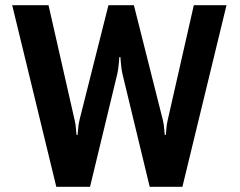

<svg xmlns="http://www.w3.org/2000/svg" viewBox="-20 -720 926 740"><path d="M197 0 27 -700H167L267 -260Q272 -240 273 -221L275 -200H279L281 -221Q282 -240 287 -260L398 -700H496L607 -260Q612 -240 613 -221L615 -200H619L621 -221Q622 -240 627 -260L727 -700H853L683 0H557L452 -435Q448 -451 446 -477L444 -500H440L438 -477Q436 -451 432 -435L327 0Z"/></svg>

Font: Scada
Style: Bold
Weight: 700
Designer: Jovanny Lemonad
Foundry: Jovanny Lemonad
Version: Version 4.100;PS 004.100;hotconv 1.0.88;makeotf.lib2.5.64775